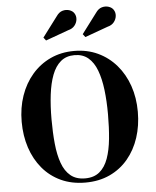

<svg xmlns="http://www.w3.org/2000/svg" viewBox="-64 -1056 909 1119"><g transform="rotate(-5 390.0 -496.0)"><path d="M390.5 10Q310.5 10 247.5 -19.2Q184.5 -48.5 140.5 -101Q96.5 -153.5 73.5 -223.5Q50.5 -293.5 50.5 -375Q50.5 -457 74.8 -527Q99 -597 144 -649.2Q189 -701.5 251.5 -730.8Q314 -760 390.5 -760Q466.5 -760 529 -730.8Q591.5 -701.5 636.5 -649.2Q681.5 -597 705.8 -527Q730 -457 730 -375Q730 -293.5 707 -223.5Q684 -153.5 640 -101Q596 -48.5 533 -19.2Q470 10 390.5 10ZM390.5 -14.5Q442.5 -14.5 475 -41.5Q507.5 -68.5 525 -117.2Q542.5 -166 549 -231.8Q555.5 -297.5 555.5 -375Q555.5 -452.5 547.5 -518.2Q539.5 -584 521.2 -632.8Q503 -681.5 471 -708.5Q439 -735.5 390.5 -735.5Q342 -735.5 310 -708.5Q278 -681.5 259.5 -632.8Q241 -584 233 -518.2Q225 -452.5 225 -375Q225 -297.5 231.5 -231.8Q238 -166 255.5 -117.2Q273 -68.5 305.8 -41.5Q338.5 -14.5 390.5 -14.5ZM233.5 -835 219.5 -853 307.5 -970Q323.5 -993.5 344.2 -999.2Q365 -1005 384 -998.8Q403 -992.5 412 -978.5Q422.5 -962.5 420.5 -942.5Q418.5 -922.5 405.2 -906Q392 -889.5 367.5 -883.5ZM463.5 -835 449.5 -853 537.5 -970Q553.5 -993.5 574.2 -999.2Q595 -1005 614 -998.8Q633 -992.5 642 -978.5Q652.5 -962.5 650.5 -942.5Q648.5 -922.5 635.2 -906Q622 -889.5 597.5 -883.5Z"/></g></svg>

Font: Bodoni Moda 9pt
Style: Bold
Weight: 700
Designer: Owen Earl
Foundry: indestructible type
Version: Version 2.005